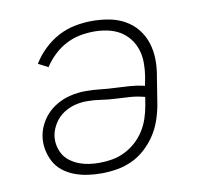

<svg xmlns="http://www.w3.org/2000/svg" viewBox="-65 -599 730 678"><g transform="rotate(-10 300.0 -260.0)"><path d="M246 8Q221 8 197 4.5Q173 1 150.5 -7.5Q128 -16 109.5 -30.5Q91 -45 80 -65.5Q69 -86 64.5 -110Q60 -134 64 -159Q69 -188 86 -214Q103 -240 129 -257Q155 -274 184 -281Q213 -288 241 -288Q268 -288 294 -285Q320 -282 347 -281Q374 -280 400 -278Q426 -276 451 -270L457 -301Q461 -325 461 -350Q461 -375 454 -397.5Q447 -420 432.5 -438.5Q418 -457 398.5 -468.5Q379 -480 355 -485Q331 -490 307 -490Q281 -490 255.5 -485Q230 -480 206 -467.5Q182 -455 162 -436Q142 -417 127 -394L92 -412Q108 -439 132.5 -462.5Q157 -486 185.5 -501Q214 -516 245 -522Q276 -528 306 -528Q337 -528 367 -522.5Q397 -517 423 -502.5Q449 -488 467 -465.5Q485 -443 494 -415Q503 -387 503.5 -356Q504 -325 498 -294L482 -194Q477 -167 467.5 -140Q458 -113 442 -89Q426 -65 404 -45Q382 -25 355.5 -13Q329 -1 301 3.5Q273 8 246 8ZM246 -30Q269 -30 292 -34Q315 -38 336.5 -48.5Q358 -59 376.5 -75.5Q395 -92 408 -112.5Q421 -133 428.5 -155.5Q436 -178 440 -201L445 -231Q420 -238 394.5 -240Q369 -242 342.5 -243Q316 -244 290.5 -248Q265 -252 239 -252Q217 -252 195.5 -246.5Q174 -241 154.5 -228Q135 -215 122.5 -195Q110 -175 106 -154Q103 -135 106.5 -117Q110 -99 119 -84Q128 -69 142.5 -58.5Q157 -48 174 -41.5Q191 -35 209 -32.5Q227 -30 246 -30Z"/></g></svg>

Font: Iosevka Etoile Extralight
Style: Italic
Weight: 200
Italic angle: -9°
Designer: Belleve Invis
Foundry: Belleve Invis
Version: Version 22.1.2; ttfautohint (v1.8.4)